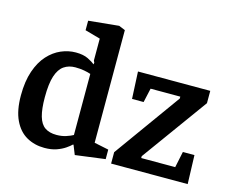

<svg xmlns="http://www.w3.org/2000/svg" viewBox="-99 -840 1196 993"><g transform="rotate(15 498.5 -344.0)"><path d="M212 11Q159 11 116.5 -13Q74 -37 49.5 -88.5Q25 -140 25 -220Q25 -296 44 -351Q63 -406 94.5 -440.5Q126 -475 164.5 -491.5Q203 -508 243 -508Q283 -508 308.5 -495.5Q334 -483 346 -472L348 -481L343 -492V-609L261 -632V-683L423 -699L457 -685V-82L534 -66V-15L374 6L354 -44H351Q341 -34 322 -21Q303 -8 276 1.5Q249 11 212 11ZM255 -70Q283 -70 306 -77.5Q329 -85 343 -93V-420Q329 -425 307.5 -429Q286 -433 260 -433Q225 -433 199.5 -415.5Q174 -398 160.5 -357Q147 -316 147 -243Q147 -180 158 -141.5Q169 -103 193 -86.5Q217 -70 255 -70ZM567 0V-61L823 -417V-427H664L647 -351H585L578 -496H965V-430L710 -78V-68H892L910 -154H972L977 0Z"/></g></svg>

Font: Faustina SemiBold
Style: Regular
Weight: 600
Designer: Alfonso Garcia
Foundry: http://www.omnibus-type.com
Version: Version 1.200